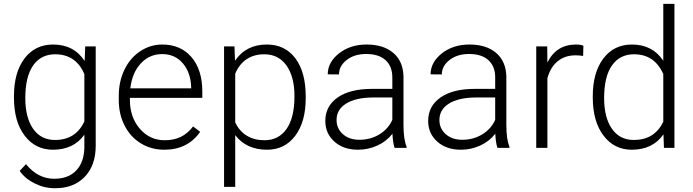

<svg xmlns="http://www.w3.org/2000/svg" viewBox="-20 -770 3610 1000"><path d="M52.7 -269Q52.7 -393.1 107.7 -465.6Q162.6 -538.1 256.8 -538.1Q364.7 -538.1 420.9 -452.1L423.8 -528.3H478.5V-10.7Q478.5 91.3 421.4 150.9Q364.3 210.4 266.6 210.4Q211.4 210.4 161.4 185.8Q111.3 161.1 82.5 120.1L115.2 85Q177.2 161.1 262.7 161.1Q335.9 161.1 377 117.9Q418 74.7 419.4 -2V-68.4Q363.3 9.8 255.9 9.8Q164.1 9.8 108.4 -63.5Q52.7 -136.7 52.7 -261.2ZM111.8 -258.8Q111.8 -157.7 152.3 -99.4Q192.9 -41 266.6 -41Q374.5 -41 419.4 -137.7V-383.3Q398.9 -434.1 360.4 -460.7Q321.8 -487.3 267.6 -487.3Q193.8 -487.3 152.8 -429.4Q111.8 -371.6 111.8 -258.8Z M835.4 9.8Q768.1 9.8 713.6 -23.4Q659.2 -56.6 628.9 -116Q598.6 -175.3 598.6 -249V-270Q598.6 -346.2 628.2 -407.2Q657.7 -468.3 710.4 -503.2Q763.2 -538.1 824.7 -538.1Q920.9 -538.1 977.3 -472.4Q1033.7 -406.7 1033.7 -293V-260.3H656.7V-249Q656.7 -159.2 708.3 -99.4Q759.8 -39.6 837.9 -39.6Q884.8 -39.6 920.7 -56.6Q956.5 -73.7 985.8 -111.3L1022.5 -83.5Q958 9.8 835.4 9.8ZM824.7 -488.3Q758.8 -488.3 713.6 -439.9Q668.5 -391.6 658.7 -310.1H975.6V-316.4Q973.1 -392.6 932.1 -440.4Q891.1 -488.3 824.7 -488.3Z M1572.3 -258.8Q1572.3 -135.3 1517.6 -62.7Q1462.9 9.8 1371.1 9.8Q1262.7 9.8 1205.1 -66.4V203.1H1147V-528.3H1201.2L1204.1 -453.6Q1261.2 -538.1 1369.6 -538.1Q1464.4 -538.1 1518.3 -466.3Q1572.3 -394.5 1572.3 -267.1ZM1513.7 -269Q1513.7 -370.1 1472.2 -428.7Q1430.7 -487.3 1356.4 -487.3Q1302.7 -487.3 1264.2 -461.4Q1225.6 -435.5 1205.1 -386.2V-132.8Q1226.1 -87.4 1265.1 -63.5Q1304.2 -39.6 1357.4 -39.6Q1431.2 -39.6 1472.4 -98.4Q1513.7 -157.2 1513.7 -269Z M2035.2 0Q2026.4 -24.9 2023.9 -73.7Q1993.2 -33.7 1945.6 -12Q1897.9 9.8 1844.7 9.8Q1768.6 9.8 1721.4 -32.7Q1674.3 -75.2 1674.3 -140.1Q1674.3 -217.3 1738.5 -262.2Q1802.7 -307.1 1917.5 -307.1H2023.4V-367.2Q2023.4 -423.8 1988.5 -456.3Q1953.6 -488.8 1886.7 -488.8Q1825.7 -488.8 1785.6 -457.5Q1745.6 -426.3 1745.6 -382.3L1687 -382.8Q1687 -445.8 1745.6 -491.9Q1804.2 -538.1 1889.6 -538.1Q1978 -538.1 2029.1 -493.9Q2080.1 -449.7 2081.5 -370.6V-120.6Q2081.5 -43.9 2097.7 -5.9V0ZM1851.6 -42Q1910.2 -42 1956.3 -70.3Q2002.4 -98.6 2023.4 -146V-262.2H1918.9Q1831.5 -261.2 1782.2 -230.2Q1732.9 -199.2 1732.9 -145Q1732.9 -100.6 1765.9 -71.3Q1798.8 -42 1851.6 -42Z M2570.8 0Q2562 -24.9 2559.6 -73.7Q2528.8 -33.7 2481.2 -12Q2433.6 9.8 2380.4 9.8Q2304.2 9.8 2257.1 -32.7Q2210 -75.2 2210 -140.1Q2210 -217.3 2274.2 -262.2Q2338.4 -307.1 2453.1 -307.1H2559.1V-367.2Q2559.1 -423.8 2524.2 -456.3Q2489.3 -488.8 2422.4 -488.8Q2361.3 -488.8 2321.3 -457.5Q2281.2 -426.3 2281.2 -382.3L2222.7 -382.8Q2222.7 -445.8 2281.2 -491.9Q2339.8 -538.1 2425.3 -538.1Q2513.7 -538.1 2564.7 -493.9Q2615.7 -449.7 2617.2 -370.6V-120.6Q2617.2 -43.9 2633.3 -5.9V0ZM2387.2 -42Q2445.8 -42 2491.9 -70.3Q2538.1 -98.6 2559.1 -146V-262.2H2454.6Q2367.2 -261.2 2317.9 -230.2Q2268.6 -199.2 2268.6 -145Q2268.6 -100.6 2301.5 -71.3Q2334.5 -42 2387.2 -42Z M3017.1 -478.5Q2998.5 -481.9 2977.5 -481.9Q2922.9 -481.9 2885 -451.4Q2847.2 -420.9 2831.1 -362.8V0H2772.9V-528.3H2830.1L2831.1 -444.3Q2877.4 -538.1 2980 -538.1Q3004.4 -538.1 3018.6 -531.7Z M3067.4 -269Q3067.4 -392.1 3122.3 -465.1Q3177.2 -538.1 3271.5 -538.1Q3378.4 -538.1 3434.6 -453.6V-750H3492.7V0H3438L3435.5 -70.3Q3379.4 9.8 3270.5 9.8Q3179.2 9.8 3123.3 -63.7Q3067.4 -137.2 3067.4 -262.2ZM3126.5 -258.8Q3126.5 -157.7 3167 -99.4Q3207.5 -41 3281.2 -41Q3389.2 -41 3434.6 -136.2V-384.3Q3389.2 -487.3 3282.2 -487.3Q3208.5 -487.3 3167.5 -429.4Q3126.5 -371.6 3126.5 -258.8Z"/></svg>

Font: Vazir Thin UI
Style: Thin-UI
Weight: 100
Designer: Saber Rastikerdar
Foundry: Saber Rastikerdar
Version: Version 30.0.0